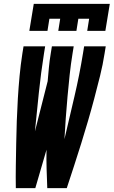

<svg xmlns="http://www.w3.org/2000/svg" viewBox="-20 -975 589 995"><path d="M326 0H225Q223 -50 221.5 -99.5Q220 -149 221 -199L163 0H62Q61 -58 62 -116Q63 -174 64 -232Q65 -290 67 -348Q69 -406 72.5 -464.5Q76 -523 81.5 -581.5Q87 -640 96 -698L102 -735H214L208 -698Q192 -597 181.5 -496Q171 -395 161 -294L227 -554Q230 -590 233.5 -626Q237 -662 243 -698L249 -735H362L356 -698Q347 -643 341 -587Q335 -531 330 -475.5Q325 -420 321 -365Q317 -310 314 -254Q340 -365 366 -476Q392 -587 410 -698L416 -735H528L522 -698Q513 -640 498.5 -581.5Q484 -523 468.5 -464.5Q453 -406 436 -348Q419 -290 401 -232Q383 -174 364 -116Q345 -58 326 0ZM132 -815 155 -955H549L526 -815H432L442 -878H386L376 -815H282L292 -878H236L226 -815Z"/></svg>

Font: Iosevka Heavy
Style: Italic
Weight: 900
Italic angle: -9°
Monospace: yes
Designer: Belleve Invis
Foundry: Belleve Invis
Version: Version 32.5.0; ttfautohint (v1.8.4)